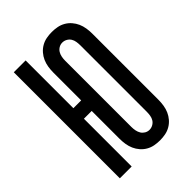

<svg xmlns="http://www.w3.org/2000/svg" viewBox="-221 -838 941 941"><g transform="rotate(-45 250.0 -367.5)"><path d="M318 8Q299 8 280.5 4.5Q262 1 245.5 -8.5Q229 -18 216.5 -32.5Q204 -47 196.5 -64Q189 -81 186 -100Q183 -119 183 -138V-331H129V0H47V-735H129V-404H183V-597Q183 -616 186 -635Q189 -654 196.5 -671Q204 -688 216.5 -702.5Q229 -717 245.5 -726.5Q262 -736 280.5 -739.5Q299 -743 318 -743Q337 -743 355.5 -739.5Q374 -736 390.5 -726.5Q407 -717 419.5 -702.5Q432 -688 439.5 -671Q447 -654 450 -635Q453 -616 453 -597V-138Q453 -119 450 -100Q447 -81 439.5 -64Q432 -47 419.5 -32.5Q407 -18 390.5 -8.5Q374 1 355.5 4.5Q337 8 318 8ZM318 -65Q331 -65 342.5 -71.5Q354 -78 360.5 -88.5Q367 -99 369 -112Q371 -125 371 -138V-597Q371 -610 369 -623Q367 -636 360.5 -646.5Q354 -657 342.5 -663.5Q331 -670 318 -670Q305 -670 294 -663.5Q283 -657 276.5 -646.5Q270 -636 267.5 -623Q265 -610 265 -597V-138Q265 -125 267.5 -112Q270 -99 276.5 -88.5Q283 -78 294 -71.5Q305 -65 318 -65Z"/></g></svg>

Font: Iosevka Term Curly Medium
Style: Regular
Weight: 500
Designer: Belleve Invis
Foundry: Belleve Invis
Version: Version 32.3.0